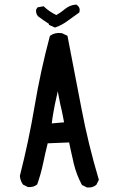

<svg xmlns="http://www.w3.org/2000/svg" viewBox="-20 -831 540 853"><path d="M365.7 1.5 346.2 -8.3 344.2 -9.3 343.3 -10.7Q319.8 -54.7 307.6 -104.5Q305.2 -116.2 302.5 -127.9Q299.8 -139.6 297.1 -151.4Q294.4 -163.1 292 -174.8Q289.6 -186.5 287.1 -198.2L191.9 -194.3Q181.2 -151.4 171.9 -106.9Q167 -83 160.4 -59.6Q153.8 -36.1 146 -13.7L145.5 -12.2L144.5 -11.2Q128.9 2 105 0H104L103 -0.5L83.5 -10.3L82 -11.2L81.1 -12.7Q79.6 -14.6 78.4 -16.8Q77.1 -19 76.2 -21Q75.2 -22.9 74.2 -25.1Q73.2 -27.3 72.5 -29.8Q71.8 -32.2 71 -34.4Q70.3 -36.6 69.8 -38.8Q69.3 -41 69.1 -43.5Q68.8 -45.9 68.4 -48.3V-49.3V-50.3Q107.4 -203.1 133.8 -359.4Q160.2 -516.1 201.2 -669.4L202.1 -671.4L203.6 -672.9Q225.1 -688 254.9 -683.6H255.9L256.3 -683.1L276.9 -673.3L279.8 -671.9L280.3 -668.9Q311.5 -509.8 341.8 -349.6Q372.1 -189.9 418.5 -34.7L419.4 -32.7L418.5 -30.8L408.7 -11.2L408.2 -9.8L407.2 -9.3Q391.6 3.9 367.7 2H366.7ZM264.6 -287.6Q262.2 -301.3 259.5 -314.5Q256.8 -327.6 254.2 -340.6Q251.5 -353.5 248 -366.7Q246.6 -374 245.1 -381.6Q243.7 -389.2 242.2 -396.5Q240.7 -403.8 239.3 -411.1Q237.8 -418.5 236.8 -425.8Q229.5 -395.5 223.6 -366.2Q219.7 -346.2 216.1 -325.2Q212.4 -304.2 210 -282.7ZM222.2 -709.5 200.7 -719.2 197.3 -720.7V-724.6V-725.1Q185.1 -732.9 173.1 -741.2Q161.1 -749.5 148.9 -758.8L148.4 -759.3L147.9 -760.3Q138.2 -772 140.6 -788.1L141.1 -789.1L141.6 -790.5L145.5 -796.4L147 -798.3L149.4 -798.8L170.9 -802.7L173.8 -803.2L175.8 -801.3Q201.2 -777.8 230 -764.2Q233.4 -766.1 236.8 -768.1Q240.2 -770 243.4 -772.2Q246.6 -774.4 249.8 -776.6Q252.9 -778.8 255.9 -781Q258.8 -783.2 262 -785.6Q265.1 -788.1 268.1 -790.5Q278.8 -799.3 291 -804.4Q303.2 -809.6 316.9 -810.5H318.8L320.8 -809.6Q337.9 -797.4 333 -777.8L332.5 -775.9L330.6 -774.4Q305.2 -756.8 280.3 -738.3Q254.9 -719.2 226.6 -709.5L224.1 -708.5Z"/></svg>

Font: NaikaiFont
Style: SemiBold
Weight: 600
Version: Version 1.89